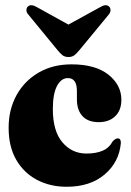

<svg xmlns="http://www.w3.org/2000/svg" viewBox="-20 -704 500 734"><path d="M444 -322.5Q444 -282.5 420.5 -259.8Q397 -237 357.5 -237Q316.5 -237 295.2 -260.2Q274 -283.5 274 -324V-356Q274 -405.5 239.5 -405.5Q214 -405.5 198 -375.5Q182 -345.5 182 -287Q182 -203 218.5 -160Q255 -117 310.5 -117Q347 -117 372.2 -127.8Q397.5 -138.5 411 -164Q418 -171 422.5 -173Q427 -175 431 -175Q442.5 -174.5 442 -157Q435.5 -84 380 -37Q324.5 10 235 10Q171.5 10 121.2 -16.5Q71 -43 42 -93.2Q13 -143.5 13 -215.5Q13 -285 43 -339.8Q73 -394.5 127.2 -426.2Q181.5 -458 253.5 -458Q345 -458 394.5 -418.5Q444 -379 444 -322.5ZM284.5 -513.5Q274 -500.5 264.8 -493.2Q255.5 -486 242 -486Q227.5 -486 218.5 -493.2Q209.5 -500.5 199 -513.5L89 -647.5Q80.5 -657 81 -665.8Q81.5 -674.5 86.5 -679Q98.5 -690 120.5 -677L241.5 -610L363.5 -677Q385 -690 397 -679Q402 -674.5 402.5 -665.8Q403 -657 395 -647.5Z"/></svg>

Font: Fraunces 144pt S050 Black
Style: Regular
Weight: 900
Version: Version 1.000; ttfautohint (v1.8.3)